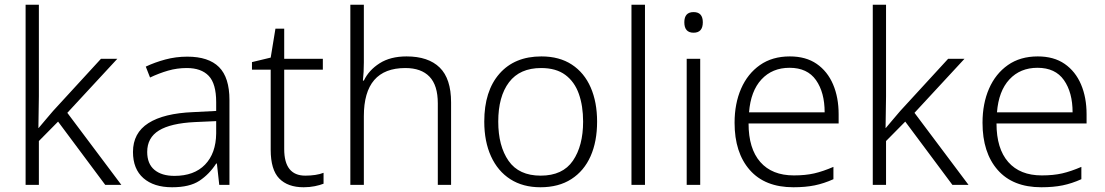

<svg xmlns="http://www.w3.org/2000/svg" viewBox="-20 -780 4660 810"><path d="M144 -374Q144 -342 143 -307.5Q142 -273 142 -240H143Q156 -255 172.5 -275Q189 -295 204 -312L406 -532H475L264 -304L492 0H424L225 -267L144 -185V0H88V-760H144Z M770 -541Q860 -541 904 -497Q948 -453 948 -358V0H905L895 -90H892Q863 -45 821.5 -17.5Q780 10 706 10Q629 10 585 -28.5Q541 -67 541 -139Q541 -219 606 -260.5Q671 -302 795 -307L892 -312V-349Q892 -427 860.5 -460Q829 -493 768 -493Q727 -493 689 -482Q651 -471 613 -453L595 -499Q633 -517 677.5 -529Q722 -541 770 -541ZM802 -265Q700 -260 650.5 -229.5Q601 -199 601 -139Q601 -89 631.5 -63.5Q662 -38 716 -38Q799 -38 845 -85.5Q891 -133 892 -217V-269Z M1268 -39Q1290 -39 1310 -42Q1330 -45 1345 -51V-5Q1330 1 1308 5.5Q1286 10 1261 10Q1194 10 1158 -27Q1122 -64 1122 -148V-486H1043V-518L1122 -537L1142 -659H1179V-532H1342V-486H1179V-151Q1179 -39 1268 -39Z M1515 -517Q1515 -496 1514 -477Q1513 -458 1511 -440H1515Q1536 -484 1581.5 -513Q1627 -542 1695 -542Q1787 -542 1835 -495Q1883 -448 1883 -348V0H1827V-344Q1827 -420 1792 -456.5Q1757 -493 1690 -493Q1515 -493 1515 -290V0H1458V-760H1515Z M2499 -267Q2499 -183 2471.5 -121Q2444 -59 2390.5 -24.5Q2337 10 2260 10Q2186 10 2133 -24Q2080 -58 2051.5 -120.5Q2023 -183 2023 -267Q2023 -396 2087 -469Q2151 -542 2264 -542Q2340 -542 2392.5 -507.5Q2445 -473 2472 -411Q2499 -349 2499 -267ZM2082 -267Q2082 -164 2125.5 -101.5Q2169 -39 2261 -39Q2354 -39 2397 -102Q2440 -165 2440 -267Q2440 -333 2422 -384Q2404 -435 2365 -464Q2326 -493 2263 -493Q2173 -493 2127.5 -433Q2082 -373 2082 -267Z M2701 0H2644V-760H2701Z M2906 -729Q2945 -729 2945 -686Q2945 -642 2906 -642Q2867 -642 2867 -686Q2867 -729 2906 -729ZM2934 -532V0H2877V-532Z M3312 -542Q3380 -542 3425.5 -510.5Q3471 -479 3494.5 -424Q3518 -369 3518 -298V-259H3138Q3138 -153 3187.5 -96.5Q3237 -40 3329 -40Q3378 -40 3415 -48.5Q3452 -57 3496 -76V-24Q3456 -6 3417 2Q3378 10 3327 10Q3207 10 3143 -63Q3079 -136 3079 -262Q3079 -343 3106.5 -406Q3134 -469 3186 -505.5Q3238 -542 3312 -542ZM3311 -494Q3238 -494 3192.5 -445Q3147 -396 3140 -306H3459Q3459 -390 3422.5 -442Q3386 -494 3311 -494Z M3718 -374Q3718 -342 3717 -307.5Q3716 -273 3716 -240H3717Q3730 -255 3746.5 -275Q3763 -295 3778 -312L3980 -532H4049L3838 -304L4066 0H3998L3799 -267L3718 -185V0H3662V-760H3718Z M4358 -542Q4426 -542 4471.5 -510.5Q4517 -479 4540.5 -424Q4564 -369 4564 -298V-259H4184Q4184 -153 4233.5 -96.5Q4283 -40 4375 -40Q4424 -40 4461 -48.5Q4498 -57 4542 -76V-24Q4502 -6 4463 2Q4424 10 4373 10Q4253 10 4189 -63Q4125 -136 4125 -262Q4125 -343 4152.5 -406Q4180 -469 4232 -505.5Q4284 -542 4358 -542ZM4357 -494Q4284 -494 4238.5 -445Q4193 -396 4186 -306H4505Q4505 -390 4468.5 -442Q4432 -494 4357 -494Z"/></svg>

Font: Noto Sans Bengali UI Light
Style: Regular
Weight: 300
Designer: Jelle Bosma - Monotype Design Team
Foundry: Monotype Imaging Inc.
Version: Version 2.003; ttfautohint (v1.8.4.7-5d5b)